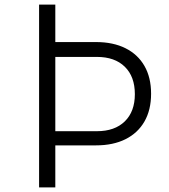

<svg xmlns="http://www.w3.org/2000/svg" viewBox="-20 -820 740 840"><path d="M151 0V-800H222V-636H400Q475 -636 529 -609Q583 -582 612 -531.5Q641 -481 641 -410Q641 -339 612 -288.5Q583 -238 529 -211Q475 -184 400 -184H222V0ZM222 -246H404Q482 -246 526 -289Q570 -332 570 -408Q570 -485 526 -528Q482 -571 404 -571H222Z"/></svg>

Font: Martian Mono SemiExpanded ExtraLight
Style: Regular
Weight: 250
Monospace: yes
Version: Version 0.930